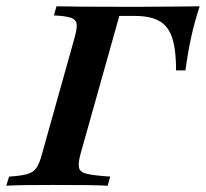

<svg xmlns="http://www.w3.org/2000/svg" viewBox="-41 -591 655 611"><path d="M-21 0 -12.1 -29Q26.6 -31.5 46 -37.1Q65.3 -42.7 75 -56.9Q84.7 -71 91.9 -98.4L196.8 -472.6Q204.8 -501.6 202.8 -515.3Q200.8 -529 183.9 -534.7Q166.9 -540.3 130.6 -541.9L138.7 -571Q171 -570.2 222.6 -569.8Q274.2 -569.4 344.4 -569.4Q376.6 -569.4 406.9 -569.4Q437.1 -569.4 466.9 -569.8Q496.8 -570.2 528.2 -570.2Q559.7 -570.2 594.4 -571Q578.2 -521.8 567.3 -472.2Q556.5 -422.6 549.2 -366.9H519.4Q519.4 -430.6 507.7 -468.5Q496 -506.5 467.3 -523.4Q438.7 -540.3 387.9 -540.3H338.7L214.5 -98.4Q207.3 -71 210.5 -56.9Q213.7 -42.7 236.7 -37.5Q259.7 -32.3 309.7 -29L301.6 0Q272.6 -1.6 228.6 -2Q184.7 -2.4 127.4 -2.4Q81.5 -2.4 44 -2Q6.5 -1.6 -21 0Z"/></svg>

Font: Playfair 5pt SemiExpanded Light
Style: Bold Italic
Weight: 700
Italic angle: -15.6°
Version: Version 2.001;gftools[0.9.30]